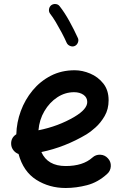

<svg xmlns="http://www.w3.org/2000/svg" viewBox="-20 -897 622 965"><path d="M518.6 -22.9Q472.2 19.5 417.5 33.7Q362.8 47.9 310.1 47.9Q227.5 47.9 162.4 6.6Q97.2 -34.7 73.2 -123Q58.1 -128.4 47.6 -141.6Q37.1 -154.8 36.1 -171.9Q34.2 -204.6 62 -222.2Q63.5 -281.7 84.5 -338.9Q105.5 -396 143.8 -442.4Q182.1 -488.8 235.6 -516.4Q289.1 -543.9 355.5 -543.9Q394 -543.9 433.3 -527.3Q472.7 -510.7 499.3 -477.3Q525.9 -443.8 525.9 -393.1Q525.9 -348.1 505.9 -313.7Q485.8 -279.3 459.7 -256.1Q433.6 -232.9 415.5 -222.2Q306.6 -157.2 188 -132.8Q219.2 -62.5 310.1 -62.5Q397 -62.5 444.3 -105Q461.4 -120.6 484.4 -119.4Q507.3 -118.2 522.5 -101.1Q538.1 -84.5 536.9 -61.3Q535.6 -38.1 518.6 -22.9ZM352.5 -433.6Q307.1 -433.6 268.1 -408Q229 -382.3 203.4 -338.9Q177.7 -295.4 173.3 -242.2Q222.7 -252 268.3 -269Q314 -286.1 354.5 -310.1Q418.5 -348.1 418.5 -384.3Q418.5 -407.2 399.7 -420.4Q380.9 -433.6 352.5 -433.6ZM237.3 -870.6Q247.1 -877.9 259.8 -876.7Q272.5 -875.5 279.8 -865.7Q304.2 -835 328.9 -790.3Q353.5 -745.6 371.1 -706.5Q376.5 -695.8 371.6 -683.3Q366.7 -670.9 356 -666Q345.2 -661.1 333 -665.8Q320.8 -670.4 315.4 -681.2Q304.7 -705.6 290 -733.2Q275.4 -760.7 260.3 -786.1Q245.1 -811.5 231.9 -828.1Q224.6 -837.9 226.3 -850.3Q228 -862.8 237.3 -870.6Z"/></svg>

Font: Mikhak-DS2-FD SemiBold
Style: Regular
Weight: 600
Designer: Amin Abedi
Version: Version 3.2